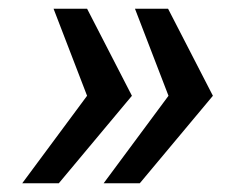

<svg xmlns="http://www.w3.org/2000/svg" viewBox="-20 -546 547 441"><path d="M366 -526 469 -326 301 -125H218L367 -326L290 -526ZM180 -526 283 -326 115 -125H31L180 -326L103 -526Z"/></svg>

Font: Archivo SemiCondensed Medium
Style: Italic
Weight: 500
Width: 4
Italic angle: -10°
Designer: Hector Gatti
Foundry: Omnibus-Type
Version: Version 2.001